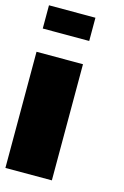

<svg xmlns="http://www.w3.org/2000/svg" viewBox="-120 -721 572 887"><g transform="rotate(15 166.5 -278.0)"><path d="M222.2 -666.7V-555.6H0V-666.7ZM222.2 -444.4V111.1H0V-444.4Z"/></g></svg>

Font: Pixeloid Sans
Style: Bold
Weight: 700
Monospace: yes
Designer: GGBot
Version: 0.3